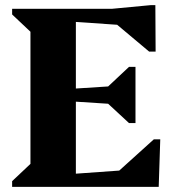

<svg xmlns="http://www.w3.org/2000/svg" viewBox="-20 -724 676 744"><path d="M27 0V-22L98 -89V-601L27 -668V-690H415L563 -704H582L583 -524H558L434 -628L274 -639V-381L399 -389L480 -465H505V-247H480L399 -322L274 -330V-51L442 -63L576 -184H601L595 0Z"/></svg>

Font: Platypi
Style: Bold
Weight: 700
Designer: David Sargent
Foundry: Bolt Cutter Type
Version: Version 1.200; ttfautohint (v1.8.4.7-5d5b)